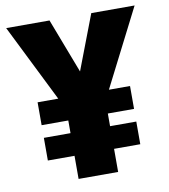

<svg xmlns="http://www.w3.org/2000/svg" viewBox="-81 -783 747 851"><g transform="rotate(-10 293.0 -357.0)"><path d="M293 -468 199 -714H4L177 -366H84V-263H204V-206H84V-104H204V0H382V-104H500V-206H382V-263H500V-366H405L582 -714H387Z"/></g></svg>

Font: Noto Sans Arabic UI Bk
Style: Regular
Weight: 900
Designer: Monotype Design Team, Nadine Chahine and Nizar Qandah
Foundry: Monotype Imaging Inc.
Version: Version 2.010